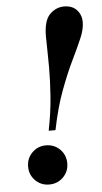

<svg xmlns="http://www.w3.org/2000/svg" viewBox="-55 -798 447 845"><g transform="rotate(-5 168.5 -375.5)"><path d="M146 -224Q162 -304 167 -374Q172 -444 172 -502Q172 -543 171 -582.5Q170 -622 170 -637Q170 -708 197.5 -735.5Q225 -763 261 -763Q297 -763 317 -741Q337 -719 337 -687Q337 -656 320 -616.5Q303 -577 277 -523.5Q251 -470 223.5 -396.5Q196 -323 176 -224ZM128 12Q92 12 67 -13Q42 -38 42 -74Q42 -111 67 -136Q92 -161 128 -161Q165 -161 190 -136Q215 -111 215 -74Q215 -38 190 -13Q165 12 128 12Z"/></g></svg>

Font: Libre Bodoni
Style: Bold Italic
Weight: 700
Italic angle: -13°
Version: Version 2.005;gftools[0.9.23]